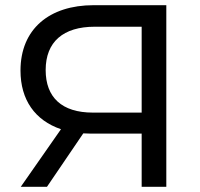

<svg xmlns="http://www.w3.org/2000/svg" viewBox="-20 -720 771 740"><path d="M338 -286C218 -286 156 -345 156 -450C156 -559 224 -617 345 -617H526V-286ZM301 -206C311 -206 321 -205 331 -205H526V0H621V-700H341C170 -700 59 -608 59 -448C59 -335 115 -256 215 -222L60 0H161Z"/></svg>

Font: Montserrat-Alt1 Med
Style: Regular
Weight: 500
Designer: Differentunic
Foundry: Differentunic
Version: Version 7.222